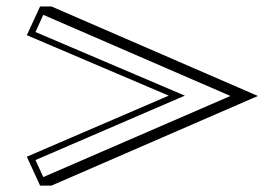

<svg xmlns="http://www.w3.org/2000/svg" viewBox="-20 -645 855 594"><path d="M551.8 -349.1 89.8 -149.9 113.8 -97.2 692.9 -348.1 113.8 -599.1 89.8 -545.9ZM63 -160.2 502 -349.1 63 -536.1 104 -625H139.2L777.8 -348.1L139.2 -70.8H104Z"/></svg>

Font: Jacques Francois Shadow
Style: Regular
Weight: 400
Designer: Alexei Vanyashin, Nikita Kanarev (i@xarsok.ru)
Foundry: Cyreal (www.cyreal.org)
Version: Version 1.003